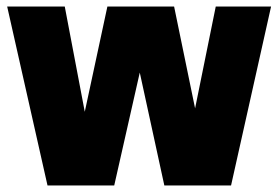

<svg xmlns="http://www.w3.org/2000/svg" viewBox="-20 -570 855 590"><path d="M126 0 2 -550H179L240.5 -226.5L310 -550H515L579.5 -237L643 -550H813L690 0H485L409.5 -347L331 0Z"/></svg>

Font: Encode Sans Cnd Black
Style: Regular
Weight: 900
Width: 3
Designer: Multiple Designers
Foundry: Impallari Type
Version: Version 3.002; ttfautohint (v1.8.3) -l 8 -r 50 -G 200 -x 14 